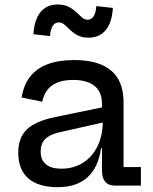

<svg xmlns="http://www.w3.org/2000/svg" viewBox="-20 -808 668 836"><path d="M478.5 0Q452 0 438 -16.8Q424 -33.5 424 -64.5V-200L432.5 -219L427.5 -281L424 -317V-356.5Q424 -390.5 409.8 -413.5Q395.5 -436.5 367.5 -448.2Q339.5 -460 299 -460Q240.5 -460 207 -436.2Q173.5 -412.5 164 -365L74 -383.5Q83 -438 111.2 -474.2Q139.5 -510.5 187.2 -528.5Q235 -546.5 302.5 -546.5Q374.5 -546.5 422.2 -526Q470 -505.5 494 -464.8Q518 -424 518 -362V-80.5H593.5V0ZM231.5 7Q147.5 7 103.5 -31.2Q59.5 -69.5 59.5 -143Q59.5 -209 97 -244.8Q134.5 -280.5 221 -298.5L451.5 -346V-280L236.5 -231.5Q196 -222 176.5 -202.2Q157 -182.5 157 -149Q157 -111.5 180 -92.5Q203 -73.5 247 -73.5Q300.5 -73.5 341.2 -99.2Q382 -125 404.8 -171.5Q427.5 -218 427.5 -281L452.5 -163H420Q408.5 -79 361 -36Q313.5 7 231.5 7ZM399.5 -781.5 471.5 -773.5Q467.5 -709.5 440.2 -676.8Q413 -644 364.5 -644Q338.5 -644 318.5 -654Q298.5 -664 277 -685.5Q262.5 -700.5 254 -705.5Q245.5 -710.5 236.5 -710.5Q219.5 -710.5 210 -696Q200.5 -681.5 197.5 -651L125.5 -659Q129.5 -723 156.8 -755.8Q184 -788.5 232.5 -788.5Q258 -788.5 278.8 -778.5Q299.5 -768.5 322 -746Q337 -730.5 345.5 -726.2Q354 -722 361.5 -722Q378 -722 387.5 -736.8Q397 -751.5 399.5 -781.5Z"/></svg>

Font: Hepta Slab ExtraLight Medium
Style: Regular
Weight: 500
Version: Version 1.100